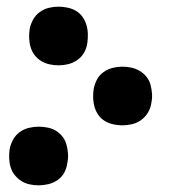

<svg xmlns="http://www.w3.org/2000/svg" viewBox="-20 -548 540 576"><path d="M156 -352Q142 -352 128.5 -355Q115 -358 103.5 -365Q92 -372 84 -382.5Q76 -393 72 -406Q68 -419 67.5 -433Q67 -447 69 -461Q72 -476 79.5 -489.5Q87 -503 99.5 -512Q112 -521 126.5 -524.5Q141 -528 156 -528Q169 -528 183 -525Q197 -522 208.5 -515Q220 -508 227.5 -497.5Q235 -487 239 -474Q243 -461 243.5 -447Q244 -433 242 -419Q240 -404 232.5 -390.5Q225 -377 212 -368Q199 -359 184.5 -355.5Q170 -352 156 -352ZM347 -172Q334 -172 320 -175Q306 -178 294.5 -185Q283 -192 275.5 -202.5Q268 -213 264 -226Q260 -239 259.5 -253Q259 -267 261 -281Q264 -296 271 -309.5Q278 -323 291 -332Q304 -341 318.5 -344.5Q333 -348 347 -348Q361 -348 374.5 -345Q388 -342 399.5 -335Q411 -328 419.5 -317.5Q428 -307 431.5 -294Q435 -281 436 -267Q437 -253 434 -239Q432 -224 424 -210.5Q416 -197 403.5 -188Q391 -179 376.5 -175.5Q362 -172 347 -172ZM96 8Q82 8 68.5 5Q55 2 44 -5Q33 -12 24.5 -22.5Q16 -33 12 -46Q8 -59 7.5 -73Q7 -87 9 -101Q12 -116 19.5 -129.5Q27 -143 39.5 -152Q52 -161 67 -164.5Q82 -168 97 -168Q110 -168 124 -165Q138 -162 149 -155Q160 -148 168 -137.5Q176 -127 179.5 -114Q183 -101 184 -87Q185 -73 182 -59Q180 -44 173 -30.5Q166 -17 153 -8Q140 1 125 4.5Q110 8 96 8Z"/></svg>

Font: Iosevka Term Curly Oblique
Style: Bold
Weight: 700
Italic angle: -9°
Designer: Belleve Invis
Foundry: Belleve Invis
Version: Version 32.3.0